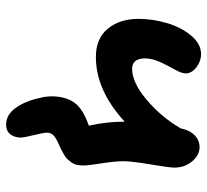

<svg xmlns="http://www.w3.org/2000/svg" viewBox="-45 -484 681 631"><g transform="rotate(90 295.5 -168.5)"><path d="M167 -143.1Q106.4 -143.1 74.2 -182.4Q42 -221.7 42 -283.2Q42 -329.6 55.7 -376.2Q69.3 -422.9 96.7 -455.8Q124 -488.8 158.2 -488.8Q181.2 -488.8 201.2 -473.4Q221.2 -458 221.2 -438Q221.2 -424.8 209 -403.3Q196.8 -381.8 184.3 -355.2Q171.9 -328.6 171.9 -303.2Q171.9 -285.6 179.9 -273.9Q188 -262.2 206.1 -262.2Q251.5 -262.2 308.3 -310.3Q365.2 -358.4 401.9 -421.9Q407.7 -451.2 424.3 -467.5Q440.9 -483.9 463.9 -483.9Q489.7 -483.9 510.3 -459.5Q530.8 -435.1 530.8 -400.9Q530.8 -384.3 520.3 -322.3Q509.8 -260.3 509.8 -234.9Q509.8 -206.5 516.8 -161.9Q523.9 -117.2 523.9 -103Q523.9 -90.8 521.7 -80.8Q519.5 -70.8 513.7 -62.7Q507.8 -54.7 503.2 -49.6Q498.5 -44.4 488 -38.3Q477.5 -32.2 472.7 -29.8Q467.8 -27.3 454.6 -21.5Q451.2 -20 449.2 -19Q431.2 -10.7 423.6 -2.4Q416 5.9 416 18.1Q416 28.3 424.1 61Q432.1 93.8 432.1 104Q432.1 124 421.4 137.9Q410.6 151.9 390.1 151.9Q356.4 151.9 334 119.6Q311.5 87.4 301.8 41Q293.9 12.2 297.9 -19.3Q301.8 -50.8 316.9 -71.8Q336.4 -100.1 393.1 -120.1Q379.9 -177.7 379.9 -234.9V-237.8Q276.9 -143.1 167 -143.1Z"/></g></svg>

Font: Shantell Sans Irregular
Style: Regular
Weight: 600
Designer: Stephen Nixon, Anya Danilova, Shantell Martin
Foundry: Arrow Type
Version: Version 1.006;[9816181b4]